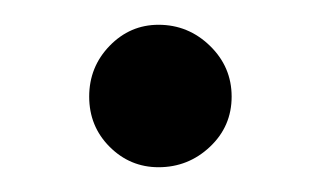

<svg xmlns="http://www.w3.org/2000/svg" viewBox="-20 -370 258 155"><path d="M52 -292Q52 -316 68.5 -333Q85 -350 108 -350Q132 -350 149.5 -333Q167 -316 167 -292Q167 -268 149.5 -251.5Q132 -235 108 -235Q85 -235 68.5 -251.5Q52 -268 52 -292Z"/></svg>

Font: K2D ExtraLight
Style: Regular
Weight: 275
Designer: Katatrad Aksorn Co.,Ltd.
Foundry: Cadson Demak Co.,Ltd.
Version: Version 1.000; ttfautohint (v1.6)